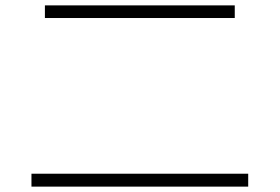

<svg xmlns="http://www.w3.org/2000/svg" viewBox="-20 -717 1040 714"><path d="M97 -23V-71H903V-23ZM147 -650V-697H853V-650Z"/></svg>

Font: M PLUS 1 Thin Light
Style: Regular
Weight: 300
Version: Version 1.001